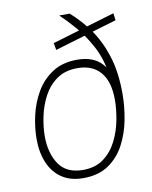

<svg xmlns="http://www.w3.org/2000/svg" viewBox="-84 -803 693 876"><g transform="rotate(-10 262.0 -365.0)"><path d="M231.5 10Q172.5 10 132.5 -16.8Q92.5 -43.5 72 -91.5Q51.5 -139.5 51.5 -202Q51.5 -254 64.2 -310.8Q77 -367.5 105.5 -416.5Q134 -465.5 181 -496.2Q228 -527 296 -527Q371 -527 409.8 -484.5Q448.5 -442 464.5 -369L428 -438.5Q417 -512.5 385.2 -570.8Q353.5 -629 316.2 -671.5Q279 -714 251 -740H299.5Q346 -699.5 385.5 -644.8Q425 -590 449.2 -515Q473.5 -440 473.5 -338.5Q473.5 -280 462 -219Q450.5 -158 423 -106Q395.5 -54 348.8 -22Q302 10 231.5 10ZM236.5 -27Q294 -27 332.2 -55.5Q370.5 -84 393 -128.8Q415.5 -173.5 425 -223.8Q434.5 -274 434.5 -317.5Q434.5 -402 397.2 -445.5Q360 -489 290.5 -489Q234 -489 195.5 -462Q157 -435 134 -392Q111 -349 100.8 -300.2Q90.5 -251.5 90.5 -208Q90.5 -130 125.2 -78.5Q160 -27 236.5 -27ZM210.5 -587.5 204.5 -620 496 -707 500.5 -674Z"/></g></svg>

Font: Public Sans Thin
Style: Italic
Weight: 100
Italic angle: -8°
Designer: The Public Sans project authors (U.S. Web Design System). Libre Franklin designed by Pablo Impallari and Rodrigo Fuenzal
Version: Version 2.000